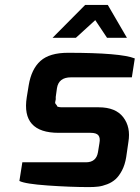

<svg xmlns="http://www.w3.org/2000/svg" viewBox="-20 -754 569 782"><path d="M194 -600 327 -734H419L497 -600H416L368 -672L289 -600ZM59 -17 71 -93H330Q372 -93 379 -134L385 -171Q389 -192 381 -202.5Q373 -213 349 -213H219Q66 -213 89 -358L97 -407Q108 -473 145 -506Q182 -539 257 -539Q472 -539 529 -516L517 -439H269Q219 -439 212 -395L207 -359Q208 -349 205.5 -341.5Q203 -334 207.5 -329.5Q212 -325 212.5 -322Q213 -319 220.5 -318Q228 -317 229.5 -317Q231 -317 239 -317Q247 -317 249 -317H382Q451 -317 482 -276.5Q513 -236 503 -176L494 -114Q489 -83 477 -60Q465 -37 450.5 -24Q436 -11 416.5 -3.5Q397 4 380 6Q363 8 343 8Q267 8 174.5 1.5Q82 -5 59 -17Z"/></svg>

Font: Exo
Style: Demi Bold Italic
Weight: 600
Designer: Natanael Gama
Version: Version 1